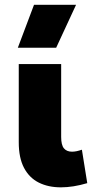

<svg xmlns="http://www.w3.org/2000/svg" viewBox="-20 -790 410 824"><path d="M241.5 14Q187 14 146.2 -6.5Q105.5 -27 83 -69.8Q60.5 -112.5 60.5 -179.5V-515H242.5V-202.5Q242.5 -167.5 254.5 -153.2Q266.5 -139 289 -139Q298.5 -139 309.2 -141.2Q320 -143.5 331.5 -147.5L354.5 -4Q324 5 295.8 9.5Q267.5 14 241.5 14ZM56.5 -585 126 -769.5H306.5L221 -585Z"/></svg>

Font: Geologica ExtraBold
Style: Regular
Weight: 800
Designer: Sindre Bremnes, Frode Helland
Foundry: Monokrom Skriftforlag AS
Version: Version 1.010;gftools[0.9.28]